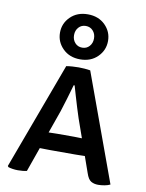

<svg xmlns="http://www.w3.org/2000/svg" viewBox="-91 -882 725 953"><g transform="rotate(10 272.0 -405.5)"><path d="M212.5 -545.5Q225.6 -547.9 243.6 -549.1Q261.6 -550.2 274.8 -550.2Q287.2 -550.2 303.6 -549.1Q319.9 -547.9 333.4 -545.5L530.8 -4.9Q519.1 1.1 502 4.1Q485 7.1 470.8 7.1Q449.7 7.1 434.7 -1.7Q419.6 -10.4 409.5 -41.2L317.8 -301.6Q310.6 -323.1 302 -351.2Q293.5 -379.3 285.1 -407.5Q276.7 -435.7 270.2 -458.6H265.5Q256.3 -425.8 244.5 -386.4Q232.7 -347.1 224 -320.5L110.6 0.6Q100.9 2.9 89.1 4Q77.2 5.1 65.5 5.1Q51.9 5.1 38.7 3Q25.6 1 16.8 -2.2L13.2 -7.5ZM206.5 -121.3Q202.1 -121.3 189.6 -121.5Q177.2 -121.8 164.8 -122Q152.4 -122.3 147.4 -122.3H102.9L136.5 -206.2H175.6Q180.5 -206.2 191.3 -206.4Q202 -206.7 212.8 -206.9Q223.6 -207.2 228 -207.2H312.1Q316.8 -207.2 326.4 -206.9Q335.9 -206.7 345.4 -206.4Q355 -206.2 360 -206.2H401.4L432.4 -122.3H386.1Q381.5 -122.3 370 -122Q358.5 -121.8 346.8 -121.5Q335.2 -121.3 330.8 -121.3ZM153.1 -704.2Q153.1 -657.4 186.9 -624Q220.6 -590.6 274.2 -590.6Q327.7 -590.6 361.5 -624Q395.2 -657.4 395.2 -704.2Q395.2 -751.1 361.5 -784.3Q327.7 -817.5 274.2 -817.5Q220.6 -817.5 186.9 -784.3Q153.1 -751.1 153.1 -704.2ZM223.9 -704.2Q223.9 -727.8 238 -743.3Q252 -758.9 274.2 -758.9Q296.4 -758.9 310.4 -743.3Q324.5 -727.8 324.5 -704.2Q324.5 -680.8 310.4 -665.2Q296.4 -649.6 274.2 -649.6Q252 -649.6 238 -665.2Q223.9 -680.8 223.9 -704.2Z"/></g></svg>

Font: Signika SC
Style: Regular
Weight: 300
Designer: Anna Giedryś
Foundry: Anna Giedryś
Version: Version 2.000